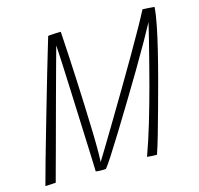

<svg xmlns="http://www.w3.org/2000/svg" viewBox="-96 -737 882 850"><g transform="rotate(-15 345.0 -312.0)"><path d="M10 11Q23 -38 40.2 -99Q57.5 -160 76.5 -226Q95.5 -292 114 -356.2Q132.5 -420.5 148.8 -476Q165 -531.5 177 -571.2Q189 -611 194 -628Q201 -629 210 -629.5Q219 -630 227.8 -630.5Q236.5 -631 243.2 -631Q250 -631 252.5 -631Q252.5 -629 254.5 -598.2Q256.5 -567.5 259.2 -517.5Q262 -467.5 264.8 -407Q267.5 -346.5 270 -284Q272.5 -221.5 274 -166Q275.5 -110.5 275.2 -70.8Q275 -31 272 -16.5H266.5Q279 -36.5 306.8 -82.2Q334.5 -128 370.8 -188.8Q407 -249.5 446.5 -316Q486 -382.5 522.5 -445.5Q559 -508.5 586.8 -558Q614.5 -607.5 627.5 -633.5Q634.5 -633.5 645.8 -632.8Q657 -632 667.5 -631.2Q678 -630.5 682 -630Q680 -597.5 670.2 -548.2Q660.5 -499 646.2 -440.5Q632 -382 615.5 -320Q599 -258.5 581.5 -194.8Q564 -131 548.8 -78Q533.5 -25 523 5Q516.5 5 508.2 4.8Q500 4.5 492.2 3.8Q484.5 3 478 2.5Q502.5 -64.5 525.2 -141.2Q548 -218 569 -296.5Q582 -345 596 -399.8Q610 -454.5 621.8 -501.5Q633.5 -548.5 639 -572.5Q624 -544 595.2 -493.2Q566.5 -442.5 529.8 -380.5Q493 -318.5 454.5 -255Q416 -191.5 381.5 -135.5Q347 -79.5 322.2 -41.2Q297.5 -3 288.5 7Q285 7.5 279.8 7.8Q274.5 8 269 8Q262 8 254.8 7.5Q247.5 7 242 6Q242 4 240.8 -32.2Q239.5 -68.5 237.2 -126.2Q235 -184 232.2 -251.2Q229.5 -318.5 226.8 -384Q224 -449.5 221.8 -501.2Q219.5 -553 217.5 -578Q205.5 -534.5 190 -478Q174.5 -421.5 157.8 -360Q141 -298.5 125 -238.8Q109 -179 95 -127.8Q81 -76.5 71.2 -40.5Q61.5 -4.5 58 8.5Q52.5 9 44.2 9.5Q36 10 27 10.5Q18 11 10 11Z"/></g></svg>

Font: Grandstander Thin Thin
Style: Italic
Weight: 250
Italic angle: -15°
Version: Version 1.200